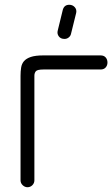

<svg xmlns="http://www.w3.org/2000/svg" viewBox="-20 -784 470 804"><path d="M162 -493Q136 -493 130 -485.5Q124 -478 124 -467V-29Q124 -17 115.5 -8.5Q107 0 95 0Q84 0 75 -8.5Q66 -17 66 -29V-467Q66 -485 68.5 -501Q71 -517 80.5 -528Q90 -539 109 -545.5Q128 -552 162 -552H401Q415 -552 422.5 -543.5Q430 -535 430 -522Q430 -510 422.5 -501.5Q415 -493 401 -493ZM243 -743Q249 -764 270 -764Q284 -764 293 -754Q302 -744 299 -730L277 -641Q275 -633 267.5 -627Q260 -621 250 -621Q234 -621 226 -632Q218 -643 222 -657Z"/></svg>

Font: VDS
Style: Thin
Weight: 100
Width: 0
Designer: artmaker
Foundry: artmaker
Version: Version 1.000 2012 initial release